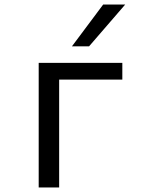

<svg xmlns="http://www.w3.org/2000/svg" viewBox="-20 -823 642 843"><path d="M371.1 -619.6 529.8 -803.2H433.1L295.9 -619.6ZM239.7 0V-473.6H517.1V-546.9H149.9V0Z"/></svg>

Font: Hack Dev
Style: Regular
Weight: 400
Designer: Christopher Simpkins
Foundry: Christopher Simpkins
Version: Version 2.0315